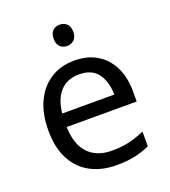

<svg xmlns="http://www.w3.org/2000/svg" viewBox="-136 -837 837 946"><g transform="rotate(-20 282.0 -363.5)"><path d="M292 -546Q361 -546 410.5 -516Q460 -486 486.5 -431.5Q513 -377 513 -304V-251H146Q148 -160 192.5 -112.5Q237 -65 317 -65Q368 -65 407.5 -74.5Q447 -84 489 -102V-25Q448 -7 408 1.5Q368 10 313 10Q237 10 178.5 -21Q120 -52 87.5 -113.5Q55 -175 55 -264Q55 -352 84.5 -415Q114 -478 167.5 -512Q221 -546 292 -546ZM291 -474Q228 -474 191.5 -433.5Q155 -393 148 -321H421Q420 -389 389 -431.5Q358 -474 291 -474ZM286 -737Q306 -737 321.5 -723.5Q337 -710 337 -681Q337 -653 321.5 -639Q306 -625 286 -625Q264 -625 249 -639Q234 -653 234 -681Q234 -710 249 -723.5Q264 -737 286 -737Z"/></g></svg>

Font: Noto Sans Nabataean
Style: Regular
Weight: 400
Designer: Monotype Design Team
Foundry: Monotype Imaging Inc.
Version: Version 2.001; ttfautohint (v1.8.4.7-5d5b)